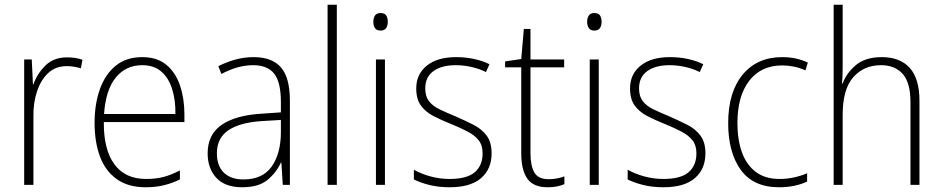

<svg xmlns="http://www.w3.org/2000/svg" viewBox="-20 -873 3977 810"><path d="M263 -631Q299 -631 328 -621L321 -585Q307 -589 292.5 -591.5Q278 -594 262 -594Q215 -594 184 -565.5Q153 -537 136.5 -488.5Q120 -440 121 -381V-93H82V-622H114L119 -517H121Q136 -561 171 -596Q206 -631 263 -631Z M580 -632Q643 -632 682 -599.5Q721 -567 739.5 -512Q758 -457 758 -390V-358H418Q417 -242 462.5 -180Q508 -118 596 -118Q636 -118 668 -126Q700 -134 739 -154V-116Q706 -100 671.5 -91.5Q637 -83 595 -83Q521 -83 473 -117Q425 -151 402 -212Q379 -273 379 -355Q379 -434 401.5 -497Q424 -560 468.5 -596Q513 -632 580 -632ZM580 -598Q511 -598 468.5 -546Q426 -494 419 -392H720Q721 -451 706 -498Q691 -545 660 -571.5Q629 -598 580 -598Z M1050 -632Q1128 -632 1165.5 -588.5Q1203 -545 1203 -448V-93H1173L1167 -187H1165Q1146 -145 1108.5 -114Q1071 -83 1002 -83Q929 -83 892.5 -123Q856 -163 856 -226Q856 -305 914 -345.5Q972 -386 1079 -393L1165 -399V-442Q1165 -527 1136.5 -562.5Q1108 -598 1048 -598Q1016 -598 983 -589Q950 -580 914 -561L901 -594Q935 -611 972.5 -621.5Q1010 -632 1050 -632ZM1082 -362Q992 -356 943.5 -323.5Q895 -291 895 -226Q895 -173 924.5 -144.5Q954 -116 1007 -116Q1087 -116 1125.5 -169.5Q1164 -223 1165 -312V-367Z M1401 -93H1362V-853H1401Z M1585 -818Q1603 -818 1609.5 -807.5Q1616 -797 1616 -781Q1616 -765 1609 -754.5Q1602 -744 1585 -744Q1569 -744 1562 -754.5Q1555 -765 1555 -781Q1555 -797 1562 -807.5Q1569 -818 1585 -818ZM1604 -622V-93H1566V-622Z M2054 -226Q2054 -160 2009.5 -121.5Q1965 -83 1877 -83Q1829 -83 1790 -93Q1751 -103 1726 -116V-157Q1758 -139 1797 -128.5Q1836 -118 1877 -118Q1950 -118 1983 -146.5Q2016 -175 2016 -226Q2016 -260 1999.5 -281Q1983 -302 1953.5 -317.5Q1924 -333 1885 -349Q1842 -366 1808.5 -383.5Q1775 -401 1755.5 -428Q1736 -455 1736 -500Q1736 -560 1780.5 -596Q1825 -632 1904 -632Q1945 -632 1981 -624Q2017 -616 2045 -602L2030 -569Q2005 -582 1971 -590Q1937 -598 1903 -598Q1843 -598 1808.5 -573Q1774 -548 1774 -500Q1774 -467 1789.5 -446.5Q1805 -426 1834 -412Q1863 -398 1902 -382Q1943 -364 1977.5 -346.5Q2012 -329 2033 -301Q2054 -273 2054 -226Z M2295 -117Q2314 -117 2331 -120.5Q2348 -124 2361 -129V-96Q2347 -90 2330 -86.5Q2313 -83 2290 -83Q2230 -83 2204.5 -119.5Q2179 -156 2179 -226V-589H2111V-614L2179 -624L2190 -751H2218V-622H2360V-589H2218V-228Q2218 -173 2234.5 -145Q2251 -117 2295 -117Z M2487 -818Q2505 -818 2511.5 -807.5Q2518 -797 2518 -781Q2518 -765 2511 -754.5Q2504 -744 2487 -744Q2471 -744 2464 -754.5Q2457 -765 2457 -781Q2457 -797 2464 -807.5Q2471 -818 2487 -818ZM2506 -622V-93H2468V-622Z M2956 -226Q2956 -160 2911.5 -121.5Q2867 -83 2779 -83Q2731 -83 2692 -93Q2653 -103 2628 -116V-157Q2660 -139 2699 -128.5Q2738 -118 2779 -118Q2852 -118 2885 -146.5Q2918 -175 2918 -226Q2918 -260 2901.5 -281Q2885 -302 2855.5 -317.5Q2826 -333 2787 -349Q2744 -366 2710.5 -383.5Q2677 -401 2657.5 -428Q2638 -455 2638 -500Q2638 -560 2682.5 -596Q2727 -632 2806 -632Q2847 -632 2883 -624Q2919 -616 2947 -602L2932 -569Q2907 -582 2873 -590Q2839 -598 2805 -598Q2745 -598 2710.5 -573Q2676 -548 2676 -500Q2676 -467 2691.5 -446.5Q2707 -426 2736 -412Q2765 -398 2804 -382Q2845 -364 2879.5 -346.5Q2914 -329 2935 -301Q2956 -273 2956 -226Z M3267 -83Q3158 -83 3105 -156.5Q3052 -230 3052 -353Q3052 -484 3113 -558Q3174 -632 3280 -632Q3340 -632 3388 -609L3378 -576Q3354 -587 3329 -592Q3304 -597 3280 -597Q3191 -597 3141 -532.5Q3091 -468 3091 -354Q3091 -285 3109.5 -232Q3128 -179 3167.5 -148.5Q3207 -118 3269 -118Q3300 -118 3329.5 -124.5Q3359 -131 3385 -142V-107Q3362 -96 3332 -89.5Q3302 -83 3267 -83Z M3535 -597Q3535 -574 3534.5 -557.5Q3534 -541 3532 -521H3535Q3551 -565 3591 -598.5Q3631 -632 3700 -632Q3777 -632 3818 -586.5Q3859 -541 3859 -447V-93H3821V-442Q3821 -525 3788 -561.5Q3755 -598 3697 -598Q3624 -598 3579.5 -547Q3535 -496 3535 -389V-93H3497V-853H3535Z"/></svg>

Font: Noto Sans Telugu UI SemiCondensed ExtraLight
Style: Regular
Weight: 200
Width: 4
Designer: Jelle Bosma - Monotype Design Team
Foundry: Monotype Imaging Inc.
Version: Version 2.005; ttfautohint (v1.8.4.7-5d5b)